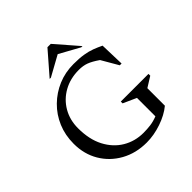

<svg xmlns="http://www.w3.org/2000/svg" viewBox="-224 -1034 1216 1216"><g transform="rotate(-45 384.0 -426.0)"><path d="M403 10Q307 10 231.5 -32Q156 -74 113 -146.5Q70 -219 70 -312Q70 -389 97.5 -454Q125 -519 174.5 -567.5Q224 -616 288 -643Q352 -670 426 -670Q478 -670 515 -664Q552 -658 581 -647Q610 -636 639 -622L644 -457H628L563 -569Q521 -598 491.5 -609Q462 -620 424 -620Q347 -620 287 -586.5Q227 -553 193 -494.5Q159 -436 159 -362Q159 -262 195.5 -192Q232 -122 294 -85Q356 -48 432 -48Q465 -48 495.5 -52Q526 -56 559 -69V-234L470 -274V-290H718V-274L649 -231V-74Q603 -36 535.5 -13Q468 10 403 10ZM253 -710 385 -862H415L547 -710H536L400 -785L264 -710Z"/></g></svg>

Font: Spectral
Style: Regular
Weight: 400
Designer: Jean-Baptiste Levee
Foundry: Production Type
Version: Version 2.001